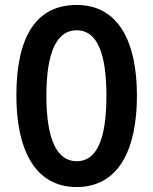

<svg xmlns="http://www.w3.org/2000/svg" viewBox="-20 -744 617 774"><path d="M532 -358C532 -577 457 -724 289 -724C129 -724 46 -601 46 -359C46 -142 120 10 289 10C457 10 532 -139 532 -358ZM167 -358C167 -532 208 -622 289 -622C369 -622 409 -535 409 -358C409 -180 369 -94 289 -94C209 -94 167 -183 167 -358Z"/></svg>

Font: Noto Sans Georgian ExtraCondensed SemiBold
Style: Regular
Weight: 600
Width: 2
Designer: Monotype Design Team, Akaki Razmadze
Foundry: Google LLC
Version: Version 2.005